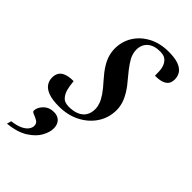

<svg xmlns="http://www.w3.org/2000/svg" viewBox="-242 -563 850 850"><g transform="rotate(45 183.0 -138.0)"><path d="M66.5 -114.5Q69 -87 73.5 -69.5Q78 -52 87 -39.5Q96 -27 106.8 -23Q117.5 -19 131 -19Q160 -19 180.5 -27.8Q201 -36.5 211.5 -53.5Q222 -70.5 222 -94.5Q222 -109.5 216.2 -126Q210.5 -142.5 196.5 -163Q182.5 -183.5 157.5 -211Q133 -238.5 118.8 -261.5Q104.5 -284.5 98.8 -305Q93 -325.5 93 -346Q93 -389.5 115.2 -425.5Q137.5 -461.5 178 -483Q218.5 -504.5 272.5 -504.5Q311.5 -504.5 334.5 -495.8Q357.5 -487 367.8 -471.8Q378 -456.5 378 -436.5Q378 -420 370.8 -409Q363.5 -398 347.5 -392Q331.5 -386 304 -386Q304.5 -415.5 301 -431.8Q297.5 -448 289.5 -458.5Q281.5 -469.5 270.8 -474Q260 -478.5 244.5 -478.5Q207 -478.5 185.5 -460Q164 -441.5 164 -408Q164 -394.5 169.2 -379.2Q174.5 -364 188 -344Q201.5 -324 226 -295Q251 -266.5 265.2 -243Q279.5 -219.5 285.8 -199Q292 -178.5 292 -158.5Q292 -111 267.2 -72.8Q242.5 -34.5 199 -11.8Q155.5 11 99.5 11Q59 11 34.5 2.2Q10 -6.5 -1.2 -22.2Q-12.5 -38 -12.5 -58.5Q-12.5 -77 -4.2 -89.5Q4 -102 21.5 -108.2Q39 -114.5 66.5 -114.5ZM34 103Q34 82 53 62.8Q72 43.5 102 43.5Q125.5 43.5 139 57.5Q152.5 71.5 152.5 96.5Q152.5 119.5 137 147.8Q121.5 176 86.2 198.5Q51 221 -9 227.5L-3.5 206.5Q28 202.5 47 193.5Q66 184.5 74.8 172.5Q83.5 160.5 83.5 148.5Q83.5 133 71.2 125.8Q59 118.5 46.5 114Q34 109.5 34 103Z"/></g></svg>

Font: Newsreader 60pt Medium
Style: Italic
Weight: 500
Italic angle: -17°
Designer: Hugues Gentile
Foundry: Production Type
Version: Version 1.003